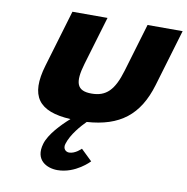

<svg xmlns="http://www.w3.org/2000/svg" viewBox="-86 -596 931 954"><g transform="rotate(10 379.5 -119.0)"><path d="M174 158C148 245 213.1 275 265.1 275C357.1 275 423.6 203 423.6 203L367.6 149C367.6 149 338.7 179 307.7 179C290.7 179 274.9 165 282.3 140C297.5 89 343.7 38 367.8 14C532.1 3 626.2 -68 673.3 -226L758.8 -513H581.8L509.1 -269C479 -168 440.4 -129 366.4 -129C292.4 -129 277 -168 307.1 -269L379.8 -513H202.8L117.3 -226C69.7 -66 122.5 5 285.8 14C243.8 51 188.8 108 174 158Z"/></g></svg>

Font: Hussar
Style: BdOblThree
Weight: 700
Foundry: Cannot Into Space Fonts
Version: Version 2.00